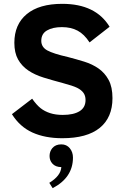

<svg xmlns="http://www.w3.org/2000/svg" viewBox="-20 -710 663 1006"><path d="M306.2 14.2Q216.3 14.2 150.1 -15.6Q84 -45.4 42.5 -111.8L148.4 -192.9Q171.9 -159.7 192.9 -143.1Q213.9 -126.5 242.7 -117.2Q271.5 -107.9 309.1 -107.9Q365.2 -107.9 396.7 -127.2Q428.2 -146.5 428.2 -186Q428.2 -208.5 417.2 -223.6Q406.2 -238.8 384.3 -249.8Q362.3 -260.7 308.8 -274.9Q255.4 -289.1 208.7 -303.5Q162.1 -317.9 128.2 -340.8Q94.2 -363.8 74.7 -398.4Q55.2 -433.1 55.2 -485.8Q55.2 -582 120.1 -636Q185.1 -689.9 306.2 -689.9Q481.4 -689.9 554.2 -569.8L449.2 -487.8Q421.4 -530.8 386.7 -549.3Q352.1 -567.9 304.2 -567.9Q256.3 -567.9 226.3 -550.5Q196.3 -533.2 196.3 -496.1Q196.3 -463.4 227.5 -446Q258.8 -428.7 336.4 -411.1Q379.4 -399.9 421.4 -387Q463.4 -374 496.3 -351.1Q529.3 -328.1 549.3 -291Q569.3 -253.9 569.3 -195.8Q569.3 -94.2 502.7 -40Q436 14.2 306.2 14.2ZM255.9 275.9 238.3 248Q298.8 210.9 301.3 165.5Q270.5 165.5 253.9 146.5Q239.7 130.4 239.7 107.4Q239.7 84 253.9 66.4Q270.5 46.4 301.3 46.4Q329.1 46.4 345.7 66.7Q362.3 86.9 362.3 115.7Q362.3 220.2 255.9 275.9Z"/></svg>

Font: Cadman
Style: Bold
Weight: 700
Designer: Paul James MIller
Foundry: High-Logic / Made with FontCreator
Version: Version 2.114;March 28, 2021;FontCreator 13.0.0.2683 64-bit